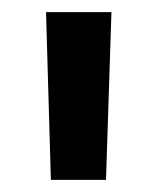

<svg xmlns="http://www.w3.org/2000/svg" viewBox="-20 -720 260 317"><path d="M56 -700 64 -423H155L164 -700Z"/></svg>

Font: Talent
Style: Bold
Weight: 600
Designer: Mike Powis
Version: Version 1.001;hotconv 1.0.109;makeotfexe 2.5.65596